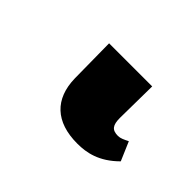

<svg xmlns="http://www.w3.org/2000/svg" viewBox="-52 -19 337 337"><g transform="rotate(45 116.5 150.0)"><path d="M152 232C175 232 201 227 228 200L213 165C205 169 199 172 193 172C178 172 173 165 173 147L174 68H67L68 154C69 204 98 232 152 232Z"/></g></svg>

Font: Noto Serif SemiCondensed Medium
Style: Regular
Weight: 500
Width: 4
Designer: Monotype Design Team
Foundry: Monotype Imaging Inc.
Version: Version 2.014